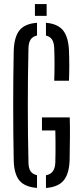

<svg xmlns="http://www.w3.org/2000/svg" viewBox="-20 -918 400 944"><path d="M162 5.9Q101.6 1.3 75.3 -30.7Q49.1 -62.8 47.5 -129.8Q46 -196.4 45.5 -263.9Q44.9 -331.4 44.9 -398.9Q44.9 -466.4 45.5 -533.7Q46 -601 47.5 -667.4Q49.6 -736.7 76 -769.2Q102.4 -801.7 162 -805.9V-743.4Q141 -738.8 131 -724.1Q121 -709.4 120 -682.1Q118.2 -611.3 117.5 -540.8Q116.8 -470.4 116.8 -400.3Q116.8 -330.2 117.5 -260Q118.2 -189.7 120 -118.5Q120.2 -91.6 130.2 -76.4Q140.2 -61.2 162 -56.6ZM206 6.3V-56.2Q228.3 -60.4 239.5 -75.6Q250.8 -90.8 252 -118.5Q252.6 -144.3 252.9 -171Q253.1 -197.7 252.9 -224.2Q252.6 -250.7 252 -276.5H186.3V-340.9H322.9Q324.2 -302.2 323.9 -250.1Q323.6 -198.1 322.3 -129.8Q319.7 -62.5 292.6 -30.4Q265.5 1.7 206 6.3ZM246.6 -521.1Q248.1 -560.6 248.1 -601.6Q248.1 -642.7 246.6 -682.1Q245.6 -708.8 235.7 -723.7Q225.8 -738.6 206 -743.2V-805.9Q263 -801.3 289.4 -769.4Q315.8 -737.5 319.1 -670.8Q320.6 -633.5 320.6 -596.2Q320.6 -558.9 319.1 -521.1ZM151.7 -840V-898.1H209.3V-840Z"/></svg>

Font: Big Shoulders Stencil Display SC Thin
Style: Regular
Weight: 100
Designer: Patric King
Foundry: XO Type Co
Version: Version 2.001